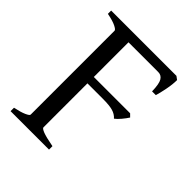

<svg xmlns="http://www.w3.org/2000/svg" viewBox="-176 -723 830 830"><g transform="rotate(45 239.5 -307.5)"><path d="M24 0V-21Q58 -28 77 -36.5Q96 -45 96 -51V-564Q96 -570 78 -579Q60 -588 24 -595V-615H244V-595Q212 -588 193 -585Q174 -582 174 -575V-51Q174 -45 192.5 -37.5Q211 -30 259 -21V0ZM268 -320H126L139 -359H396L409 -346Q400 -332 387 -316.5Q374 -301 363 -293Q350 -308 329 -314Q308 -320 268 -320ZM396 -493Q395 -538 385 -554.5Q375 -571 356 -571H148L162 -615H423L438 -604Q438 -578 431.5 -545Q425 -512 419 -493Z"/></g></svg>

Font: ChillKai
Style: Regular
Weight: 400
Designer: ChillType
Foundry: 寒蝉字型
Version: Version 2.000